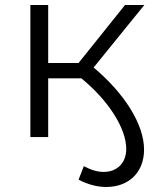

<svg xmlns="http://www.w3.org/2000/svg" viewBox="-20 -546 621 765"><path d="M555 -526H478L293 -295H172V-526H101V0H172V-234H304C411 -147 483 -35 483 47C483 103 447 139 393 139C368 139 342 131 314 116L293 170C330 189 367 199 403 199C494 199 554 140 554 50C554 -51 475 -175 353 -277Z"/></svg>

Font: Talent
Style: Regular
Weight: 400
Designer: Mike Powis
Version: Version 1.001;hotconv 1.0.109;makeotfexe 2.5.65596